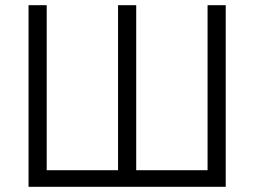

<svg xmlns="http://www.w3.org/2000/svg" viewBox="-20 -720 980 740"><path d="M90 -700H160V-64H435V-700H505V-64H780V-700H850V0H90Z"/></svg>

Font: PT Root UI Web
Style: Regular
Weight: 400
Designer: Vitaly Kuzmin
Foundry: ParaType Ltd.
Version: Version 1.000W